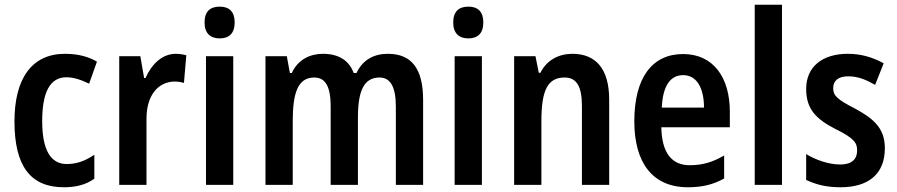

<svg xmlns="http://www.w3.org/2000/svg" viewBox="-20 -780 3783 810"><path d="M249 10C300 10 341 0 378 -26V-127C340 -102 306 -88 261 -88C193 -88 158 -149 158 -269C158 -391 191 -454 260 -454C290 -454 321 -444 356 -427L389 -520C356 -539 314 -553 254 -553C113 -553 41 -447 41 -268C41 -79 109 10 249 10Z M722 -553C662 -553 619 -507 594 -451H588L572 -543H483V0H598V-280C598 -376 646 -436 718 -436C728 -436 745 -434 756 -430L766 -547C750 -551 734 -553 722 -553Z M907 -752C866 -752 843 -731 843 -685C843 -640 867 -618 907 -618C947 -618 970 -640 970 -685C970 -730 948 -752 907 -752ZM964 -543H849V0H964Z M1616 -553C1558 -553 1510 -528 1484 -472H1472C1454 -523 1410 -553 1343 -553C1288 -553 1237 -529 1211 -472H1203L1190 -543H1100V0H1215V-268C1215 -385 1235 -453 1306 -453C1353 -453 1375 -414 1375 -332V0H1490V-284C1490 -396 1515 -453 1581 -453C1628 -453 1650 -412 1650 -330V0H1765V-358C1765 -491 1716 -553 1616 -553Z M1956 -752C1915 -752 1892 -731 1892 -685C1892 -640 1916 -618 1956 -618C1996 -618 2019 -640 2019 -685C2019 -730 1997 -752 1956 -752ZM2013 -543H1898V0H2013Z M2395 -553C2339 -553 2287 -528 2260 -473H2253L2239 -543H2149V0H2264V-268C2264 -397 2289 -453 2362 -453C2415 -453 2435 -412 2435 -332V0H2550V-360C2550 -490 2493 -553 2395 -553Z M2862 -552C2731 -552 2656 -452 2656 -268C2656 -96 2731 10 2882 10C2941 10 2989 -1 3035 -27V-124C2985 -95 2942 -83 2890 -83C2813 -83 2772 -136 2770 -243H3059V-309C3059 -455 2988 -552 2862 -552ZM2862 -463C2921 -463 2950 -406 2950 -326H2772C2776 -421 2810 -463 2862 -463Z M3279 0V-760H3164V0Z M3713 -155C3713 -243 3660 -282 3587 -322C3511 -361 3495 -377 3495 -408C3495 -440 3517 -458 3558 -458C3602 -458 3634 -443 3672 -422L3708 -513C3658 -540 3611 -553 3556 -553C3449 -553 3381 -498 3381 -405C3381 -319 3423 -278 3504 -236C3586 -196 3596 -176 3596 -145C3596 -108 3573 -86 3525 -86C3475 -86 3420 -106 3381 -130V-21C3423 -1 3467 10 3526 10C3643 10 3713 -45 3713 -155Z"/></svg>

Font: Noto Sans Telugu Condensed SemiBold
Style: Regular
Weight: 600
Width: 3
Designer: Jelle Bosma - Monotype Design Team
Foundry: Monotype Imaging Inc.
Version: Version 2.005